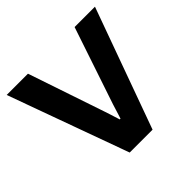

<svg xmlns="http://www.w3.org/2000/svg" viewBox="-169 -859 1032 1032"><g transform="rotate(-45 347.0 -343.0)"><path d="M260.2 0 11.5 -686.4H173.2L321.4 -247.9Q325.4 -237.3 330 -221.7Q334.7 -206 339.7 -191Q344.7 -175.9 348.3 -163.8H354Q357.6 -174.7 362.1 -189.1Q366.6 -203.6 371.3 -218.9Q376.1 -234.3 380.1 -247.1L527.7 -686.4H682.5L434 0Z"/></g></svg>

Font: Archivo Variable SemiBold
Style: Regular
Weight: 600
Designer: Hector Gatti
Foundry: Omnibus-Type
Version: Version 2.001